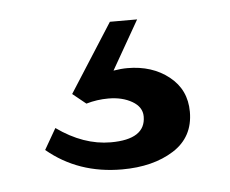

<svg xmlns="http://www.w3.org/2000/svg" viewBox="-31 -57 362 302"><g transform="rotate(-5 150.0 93.5)"><path d="M173 52Q212 52 238.5 73Q265 94 265 129Q265 169 232.5 189.5Q200 210 151 210Q82 210 33 169L52 136Q94 166 137 166Q192 166 192 130Q192 115 176.5 106Q161 97 139 97Q121 97 104 102L83 85L152 -23H195L151 54Q163 52 173 52Z"/></g></svg>

Font: Questrial
Style: Regular
Weight: 400
Designer: Joe Prince
Foundry: Joe Prince
Version: Version 1.002